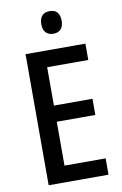

<svg xmlns="http://www.w3.org/2000/svg" viewBox="-100 -975 654 1030"><g transform="rotate(-10 227.5 -459.5)"><path d="M246 -919C211 -919 190 -899 190 -857C190 -817 211 -796 246 -796C280 -796 301 -817 301 -857C301 -899 281 -919 246 -919ZM405 0V-89H181V-328H391V-416H181V-625H405V-714H79V0Z"/></g></svg>

Font: Noto Sans Gujarati UI Condensed Medium
Style: Regular
Weight: 500
Width: 3
Designer: Jelle Bosma - Monotype Design Team, Universal Thirst
Foundry: Monotype Imaging Inc.
Version: Version 2.106